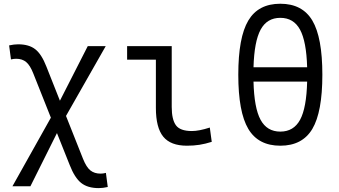

<svg xmlns="http://www.w3.org/2000/svg" viewBox="-20 -762 1798 1017"><path d="M502.9 234.4Q444.3 234.4 409.9 207Q375.5 179.7 349.1 111.8L281.7 -57.1L141.1 224.6H45.9L249.5 -138.7L156.7 -372.1Q139.6 -416 118.7 -433.3Q97.7 -450.7 66.4 -450.7Q52.2 -450.7 38.1 -447.3L28.3 -521.5Q54.2 -527.3 76.2 -527.3Q133.3 -527.3 166.7 -501.2Q200.2 -475.1 225.6 -409.7L297.4 -228.5L444.8 -517.6H540L329.6 -147.9L419.9 79.6Q437.5 123.5 458.7 140.6Q480 157.7 512.7 157.7Q525.4 157.7 541 153.8L550.8 228.5Q524.9 234.4 502.9 234.4Z M970.2 9.8Q883.8 9.8 844.7 -38.1Q805.7 -85.9 805.7 -190.4V-445.8H653.3V-517.6H889.6V-195.3Q889.6 -128.9 911.9 -98.4Q934.1 -67.9 996.6 -67.9Q1034.2 -67.9 1091.3 -86.4L1101.6 -10.7Q1067.9 0 1036.9 4.9Q1005.9 9.8 970.2 9.8Z M1464.8 9.8Q1348.1 9.8 1295.2 -79.3Q1242.2 -168.5 1242.2 -366.2Q1242.2 -564 1295.2 -653.1Q1348.1 -742.2 1464.8 -742.2Q1581.5 -742.2 1634.5 -653.1Q1687.5 -564 1687.5 -366.2Q1687.5 -168.5 1634.5 -79.3Q1581.5 9.8 1464.8 9.8ZM1464.8 -64.9Q1535.6 -64.9 1569.6 -127.7Q1603.5 -190.4 1606.9 -329.6H1322.8Q1326.2 -190.4 1360.1 -127.7Q1394 -64.9 1464.8 -64.9ZM1322.8 -405.8H1606.9Q1603 -543 1569.1 -605.2Q1535.2 -667.5 1464.8 -667.5Q1394.5 -667.5 1360.6 -605.2Q1326.7 -543 1322.8 -405.8Z"/></svg>

Font: CaskaydiaMono NF SemiLight
Style: Regular
Weight: 350
Designer: Aaron Bell
Foundry: Saja Typeworks
Version: Version 2111.001; ttfautohint (v1.8.4);Nerd Fonts 3.1.1